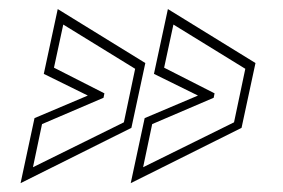

<svg xmlns="http://www.w3.org/2000/svg" viewBox="-20 -522 640 434"><path d="M26.5 -108 58 -255 178.5 -306 79 -355 110.5 -501.5 308.5 -379.5 277 -233ZM275.5 -108 307 -255 427.5 -306 328 -355 359.5 -501.5 557.5 -379.5 526 -233ZM54.5 -144 260 -245.5 285.5 -366.5 123 -466.5 102 -369 216 -311 214 -301 75 -241.5ZM303.5 -144 509 -245.5 534.5 -366.5 372 -466.5 351 -369 465 -311 463 -301 324 -241.5Z"/></svg>

Font: Tourney Condensed ExtraLight
Style: Italic
Weight: 200
Width: 3
Italic angle: -12°
Designer: Tyler Finck
Foundry: Etcetera Type Co
Version: Version 1.010; ttfautohint (v1.8.3)